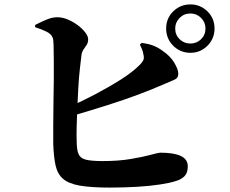

<svg xmlns="http://www.w3.org/2000/svg" viewBox="-20 -826 1040 869"><path d="M842 -587Q796 -587 764 -619Q732 -651 732 -697Q732 -743 764 -774.5Q796 -806 842 -806Q887 -806 919 -774.5Q951 -743 951 -697Q951 -651 919 -619Q887 -587 842 -587ZM477 23Q391 23 340.5 14Q290 5 265 -17Q240 -39 231.5 -77.5Q223 -116 221 -174Q221 -213 221 -261.5Q221 -310 222 -362Q223 -414 223.5 -463Q224 -512 223.5 -553Q223 -594 222.5 -621.5Q222 -649 218 -656Q212 -672 191 -682.5Q170 -693 139 -703V-713Q158 -723 186.5 -735.5Q215 -748 238 -748Q263 -748 287.5 -737.5Q312 -727 332.5 -711.5Q353 -696 366 -679Q379 -662 379 -648Q379 -634 373 -624Q367 -614 359.5 -604Q352 -594 349 -579Q346 -554 341.5 -514.5Q337 -475 334.5 -430Q332 -385 330 -339Q328 -293 327 -254Q326 -215 327 -189Q327 -150 335 -130Q343 -110 368 -103.5Q393 -97 445 -97Q517 -97 572.5 -106.5Q628 -116 663 -125.5Q698 -135 705 -135Q767 -135 798.5 -120Q830 -105 830 -73Q830 -44 815.5 -29Q801 -14 777 -7Q750 2 704 9Q658 16 600 19.5Q542 23 477 23ZM284 -338Q348 -366 411.5 -399.5Q475 -433 528.5 -467Q582 -501 614 -534Q625 -545 629 -554.5Q633 -564 629 -580Q627 -594 621.5 -606Q616 -618 613 -624L622 -632Q651 -628 672.5 -620Q694 -612 716 -596Q752 -571 769.5 -541Q787 -511 787 -492Q787 -472 768 -464.5Q749 -457 720 -444Q670 -422 606 -398Q542 -374 464.5 -349.5Q387 -325 298 -299ZM842 -629Q870 -629 890 -648.5Q910 -668 910 -697Q910 -725 890 -745Q870 -765 842 -765Q813 -765 793 -745Q773 -725 773 -697Q773 -668 793 -648.5Q813 -629 842 -629Z"/></svg>

Font: Noto Serif JP ExtraBold
Style: Regular
Weight: 800
Designer: Ryoko NISHIZUKA 西塚涼子 (kana & ideographs); Frank Grießhammer (Latin, Greek & Cyrillic); Wenlong ZHANG 张文龙 (bopomofo); San
Foundry: Adobe
Version: Version 2.003-H1;hotconv 1.1.1;makeotfexe 2.6.0